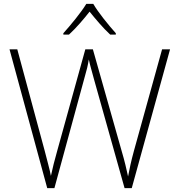

<svg xmlns="http://www.w3.org/2000/svg" viewBox="-20 -968 921 988"><path d="M460 -948H424C399 -906 343 -838 306 -797V-790H335C372 -824 412 -871 441 -908C471 -871 510 -824 547 -790H576V-797C539 -838 484 -906 460 -948ZM855 -714H814L669 -191C654 -136 647 -102 639 -60C630 -101 622 -137 606 -191L458 -714H419L275 -194C260 -142 251 -104 242 -63C234 -104 223 -140 210 -192L69 -714H29L223 0H260L417 -576C426 -606 432 -631 437 -662C444 -629 453 -601 464 -559L621 0H658Z"/></svg>

Font: Noto Sans Cherokee ExtraLight
Style: Regular
Weight: 200
Designer: Monotype Design Team
Foundry: Monotype Imaging Inc.
Version: Version 2.001